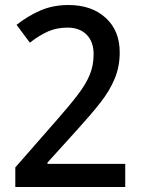

<svg xmlns="http://www.w3.org/2000/svg" viewBox="-20 -745 564 765"><path d="M41 0V-78L210 -271Q260 -328 291.5 -369.5Q323 -411 338 -448Q353 -485 353 -529Q353 -579 325 -607Q297 -635 249 -635Q206 -635 171 -619.5Q136 -604 99 -575L46 -646Q90 -681 140.5 -703Q191 -725 253 -725Q345 -725 401 -674Q457 -623 457 -536Q457 -480 437 -431.5Q417 -383 379.5 -335.5Q342 -288 292 -233L169 -97V-92H479V0Z"/></svg>

Font: Noto Sans Malayalam SemiCondensed Medium
Style: Regular
Weight: 500
Width: 4
Designer: Jelle Bosma - Monotype Design Team
Foundry: Monotype Imaging Inc.
Version: Version 2.104; ttfautohint (v1.8.4.7-5d5b)